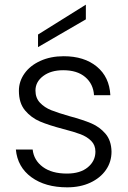

<svg xmlns="http://www.w3.org/2000/svg" viewBox="-20 -795 550 823"><path d="M348 -712 143 -593V-647L348 -775ZM268 8Q174 8 114.5 -35.5Q55 -79 48 -154H120Q125 -108 163.5 -79.5Q202 -51 267 -51Q324 -51 356.5 -78Q389 -105 389 -145Q389 -173 371 -191Q353 -209 325.5 -219.5Q298 -230 251 -242Q190 -258 152 -274Q114 -290 87.5 -321.5Q61 -353 61 -406Q61 -446 85 -480Q109 -514 153 -534Q197 -554 253 -554Q341 -554 395 -509.5Q449 -465 453 -387H383Q380 -435 345.5 -464.5Q311 -494 251 -494Q198 -494 165 -469Q132 -444 132 -407Q132 -375 151.5 -354.5Q171 -334 200 -322.5Q229 -311 278 -297Q337 -281 372 -266Q407 -251 432 -222Q457 -193 458 -145Q458 -101 434 -66.5Q410 -32 367 -12Q324 8 268 8Z"/></svg>

Font: Fz Poppins Light
Style: Regular
Weight: 300
Designer: Ninad Kale (Devanagari), Jonny Pinhorn (Latin)
Foundry: Indian Type Foundry
Version: Vit hóa bi Vntype.Com & FontZin.Com